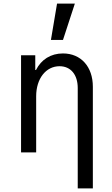

<svg xmlns="http://www.w3.org/2000/svg" viewBox="-20 -847 620 1067"><path d="M97 0H181V-312C181 -410 235 -479 311 -479C373 -479 412 -432 412 -358V200H496V-365C496 -476 430 -550 330 -550C262 -550 209 -516 180 -458H176V-540H97ZM396 -827H297L263 -625H330Z"/></svg>

Font: CommitMono-dimboump
Style: Regular
Weight: 400
Monospace: yes
Designer: Eigil Nikolajsen
Foundry: Eigil Nikolajsen
Version: Version 1.143